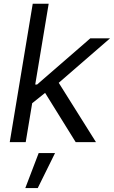

<svg xmlns="http://www.w3.org/2000/svg" viewBox="-20 -747 598 1009"><path d="M31.2 0 152 -727.3H235.8L165.1 -302.6H174.7L454.5 -545.5H558.2L288.7 -311.8L484.4 0H377.8L217 -258.9L149.1 -204.5L115.1 0ZM112.9 241.5 183.2 57.5H269.2L178.3 241.5Z"/></svg>

Font: Inter P
Style: Italic
Weight: 400
Italic angle: -9.40001°
Designer: Rasmus Andersson
Foundry: rsms
Version: Version 3.018;git-588b23468